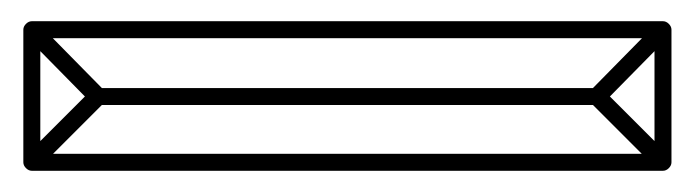

<svg xmlns="http://www.w3.org/2000/svg" viewBox="-20 -28 655 181"><path d="M543 71V55H72V71ZM4 119 16 131 78 69Q80 67 80 63.5Q80 60 78 57L16 -6L4 6L66 69Q68 71 68 63Q68 55 66 57ZM611 6 599 -6 537 57Q535 60 535 63.5Q535 67 537 69L599 131L611 119L549 57Q547 55 547 63Q547 71 549 69ZM10 133H605Q608 133 610.5 130.5Q613 128 613 125V0Q613 -3 610.5 -5.5Q608 -8 605 -8H10Q7 -8 4.5 -5.5Q2 -3 2 0V125Q2 128 4.5 130.5Q7 133 10 133ZM10 117 18 125V0L10 8H605L597 0V125L605 117Z"/></svg>

Font: Tilt Prism
Style: Regular
Weight: 400
Version: Version 1.000